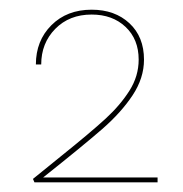

<svg xmlns="http://www.w3.org/2000/svg" viewBox="-20 -782 377 396"><path d="M305 -416V-406H51L48 -413Q65 -427 79.5 -438.5Q94 -450 106 -460Q167 -509 197.5 -537Q228 -565 247 -595Q266 -625 266 -659Q266 -701 239 -726.5Q212 -752 169 -752Q123 -752 94 -722.5Q65 -693 65 -649H54Q54 -698 86 -730Q118 -762 169 -762Q217 -762 247 -734Q277 -706 277 -659Q277 -621 253.5 -585.5Q230 -550 191 -516Q152 -482 69 -416Z"/></svg>

Font: Ysabeau SC Hairline
Style: Regular
Weight: 100
Designer: Christian Thalmann (Catharsis Fonts)
Version: Version 0.003